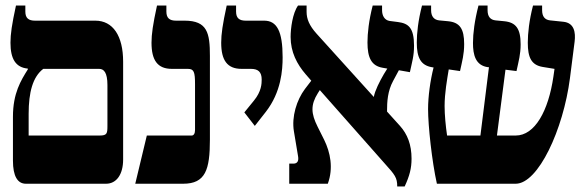

<svg xmlns="http://www.w3.org/2000/svg" viewBox="-20 -667 2121 697"><path d="M74 0H365C403 0 427 -34 427 -88V-443C427 -537 390 -592 326 -592H107C84 -592 72 -601 72 -625V-647H38C23 -578 18 -543 18 -512C18 -453 37 -422 81 -418V-415C56 -375 27 -329 27 -243V-84C27 -27 44 0 74 0ZM84 -175V-254C84 -332 99 -388 137 -417H340C357 -417 370 -404 370 -358V-211C370 -183 369 -175 342 -175Z M471 0H645C726 0 742 -51 742 -160V-464C742 -547 733 -592 650 -592H619C596 -592 584 -601 584 -625V-647H550C535 -578 530 -543 530 -512C530 -448 552 -417 604 -417H662C684 -417 688 -406 688 -361V-195C688 -182 683 -175 676 -175H513Z M905 -210 945 -261C1001 -333 1006 -413 1006 -459C1006 -554 985 -592 939 -592H872C849 -592 837 -601 837 -625V-647H803C788 -578 783 -543 783 -512C783 -448 805 -417 857 -417H891C917 -417 930 -406 930 -378C930 -363 929 -335 902 -302L867 -259Z M1030 0H1170C1191 -57 1179 -114 1157 -159L1133 -207C1109 -255 1107 -286 1134 -329L1141 -340L1377 -73C1414 -32 1422 -22 1422 10H1449C1467 -29 1474 -56 1474 -91C1474 -142 1459 -180 1432 -210L1385 -262C1385 -298 1387 -336 1407 -373L1428 -412L1468 -405C1476 -443 1483 -463 1483 -501C1483 -566 1463 -582 1425 -587L1394 -591C1376 -594 1367 -610 1367 -630V-647H1333C1319 -593 1314 -546 1314 -513C1314 -458 1328 -428 1369 -421L1386 -418L1373 -397C1358 -371 1341 -338 1337 -315L1129 -545C1103 -574 1093 -598 1093 -624V-647H1062C1042 -619 1035 -564 1035 -533C1035 -478 1058 -434 1090 -397L1110 -374L1087 -344C1057 -304 1038 -243 1047 -190L1062 -100C1065 -83 1060 -73 1045 -73H1030Z M1566 0H1852C1934 0 2025 -197 2049 -383L2066 -516C2070 -549 2065 -584 2025 -588L1977 -593C1958 -595 1948 -607 1948 -630V-647H1915C1901 -593 1896 -546 1896 -512C1896 -458 1909 -431 1950 -424L1993 -417L1989 -389C1971 -265 1922 -175 1852 -175H1784L1815 -414L1855 -409C1863 -446 1870 -470 1870 -506C1870 -563 1853 -586 1810 -590L1779 -593C1760 -595 1750 -607 1750 -630V-647H1717C1703 -593 1697 -546 1697 -511C1697 -468 1706 -429 1752 -423H1755L1724 -175H1603C1598 -209 1594 -250 1594 -282C1594 -329 1603 -378 1609 -415L1650 -409C1658 -446 1665 -470 1665 -507C1665 -563 1649 -586 1606 -590L1574 -593C1556 -595 1545 -607 1545 -630V-647H1512C1498 -593 1493 -546 1493 -513C1493 -458 1507 -430 1548 -423L1554 -422C1542 -375 1534 -317 1534 -271C1534 -210 1548 -81 1566 0Z"/></svg>

Font: Noto Serif Hebrew ExtraCondensed Black
Style: Regular
Weight: 900
Width: 2
Designer: Monotype Design Team
Foundry: Monotype Imaging Inc.
Version: Version 2.004